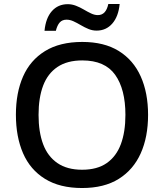

<svg xmlns="http://www.w3.org/2000/svg" viewBox="-20 -936 825 966"><path d="M725 -358Q725 -247 688 -164.5Q651 -82 577.5 -36Q504 10 393 10Q281 10 206.5 -36Q132 -82 96 -165Q60 -248 60 -359Q60 -469 96 -551Q132 -633 206.5 -679Q281 -725 394 -725Q504 -725 577.5 -679.5Q651 -634 688 -551.5Q725 -469 725 -358ZM174 -358Q174 -272 197 -210.5Q220 -149 269 -115.5Q318 -82 393 -82Q469 -82 517 -115.5Q565 -149 588 -210.5Q611 -272 611 -358Q611 -487 559.5 -559.5Q508 -632 394 -632Q318 -632 269 -599Q220 -566 197 -505Q174 -444 174 -358ZM204 -781Q210 -845 241 -880Q272 -915 321 -915Q342 -915 362.5 -907Q383 -899 401.5 -888Q420 -877 438 -868.5Q456 -860 472 -860Q493 -860 506 -874Q519 -888 525 -916H582Q576 -853 545 -817.5Q514 -782 466 -782Q445 -782 425.5 -790Q406 -798 386.5 -809.5Q367 -821 349.5 -829Q332 -837 315 -837Q293 -837 280.5 -823Q268 -809 261 -781Z"/></svg>

Font: Noto Sans Cham Medium
Style: Regular
Weight: 500
Version: Version 2.002